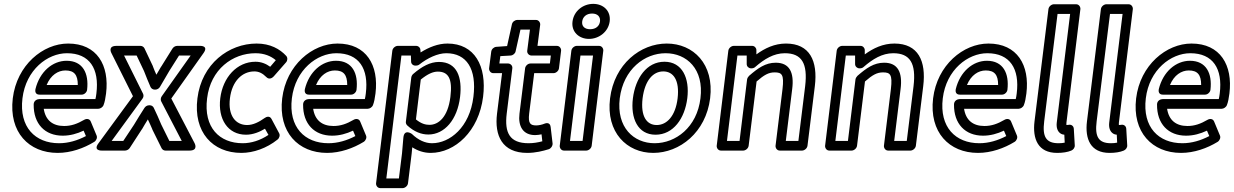

<svg xmlns="http://www.w3.org/2000/svg" viewBox="-20 -753 6375 992"><path d="M96 -245C114 -393 226 -478 326 -478C443 -478 494 -398 478 -270C477 -260 475 -249 473 -241H183C173 -241 154 -234 154 -213C153 -113 212 -52 304 -52C342 -52 378 -62 412 -78L424 -50C380 -27 333 -13 285 -13C162 -13 78 -96 96 -245ZM46 -245C25 -70 129 37 278 37C346 37 413 13 467 -20C478 -27 484 -42 479 -53L449 -125C443 -140 427 -141 415 -134C379 -113 348 -102 311 -102C252 -102 215 -132 206 -191H488C498 -191 511 -199 515 -210C521 -225 525 -246 528 -270C546 -416 481 -528 332 -528C202 -528 67 -417 46 -245ZM184 -264H402C417 -264 429 -278 430 -289C440 -374 408 -439 324 -439C252 -439 185 -383 163 -292C161 -282 162 -264 184 -264ZM221 -314C242 -365 280 -389 318 -389C363 -389 382 -367 382 -314Z M557 -25 716 -243C722 -251 723 -261 719 -269L621 -466H686L724 -386C735 -358 746 -330 758 -303C762 -295 771 -290 779 -290H783C793 -290 803 -297 807 -305C822 -331 840 -361 855 -387L905 -466H965L816 -256C810 -248 809 -236 813 -229L919 -25H855L813 -110C800 -140 788 -169 774 -197C770 -204 763 -209 754 -209H750C740 -209 731 -203 726 -195C709 -168 689 -137 672 -108L617 -25ZM489 -13C459 27 506 25 506 25H626C634 25 645 20 650 12L713 -85L714 -86C724 -103 733 -119 744 -136C751 -121 760 -102 767 -85V-84L815 13C819 20 826 25 835 25H959C1007 25 985 -14 985 -14L865 -244L1031 -478C1060 -518 1014 -516 1014 -516H895C886 -516 876 -510 871 -502L813 -409L812 -408C804 -395 796 -381 788 -367C782 -380 775 -396 770 -410V-411L726 -504C723 -510 715 -516 706 -516H582C534 -516 556 -478 556 -478L667 -256Z M1050 -245C1068 -395 1182 -478 1300 -478C1346 -478 1380 -463 1405 -442L1376 -408C1354 -424 1329 -434 1300 -434C1204 -434 1131 -353 1118 -245C1105 -138 1157 -57 1251 -57C1288 -57 1323 -72 1349 -88L1367 -56C1324 -27 1277 -13 1234 -13C1114 -13 1031 -94 1050 -245ZM1000 -245C978 -70 1079 37 1227 37C1289 37 1358 13 1414 -32C1424 -40 1428 -55 1422 -65L1383 -138C1374 -156 1356 -150 1347 -143C1319 -123 1288 -107 1257 -107C1197 -107 1157 -156 1168 -245C1179 -335 1232 -384 1294 -384C1317 -384 1336 -375 1357 -354C1370 -341 1386 -349 1394 -358L1458 -431C1466 -440 1467 -455 1459 -464C1426 -500 1376 -528 1306 -528C1162 -528 1022 -423 1000 -245Z M1488 -245C1506 -393 1618 -478 1718 -478C1835 -478 1886 -398 1870 -270C1869 -260 1867 -249 1865 -241H1575C1565 -241 1546 -234 1546 -213C1545 -113 1604 -52 1696 -52C1734 -52 1770 -62 1804 -78L1816 -50C1772 -27 1725 -13 1677 -13C1554 -13 1470 -96 1488 -245ZM1438 -245C1417 -70 1521 37 1670 37C1738 37 1805 13 1859 -20C1870 -27 1876 -42 1871 -53L1841 -125C1835 -140 1819 -141 1807 -134C1771 -113 1740 -102 1703 -102C1644 -102 1607 -132 1598 -191H1880C1890 -191 1903 -199 1907 -210C1913 -225 1917 -246 1920 -270C1938 -416 1873 -528 1724 -528C1594 -528 1459 -417 1438 -245ZM1576 -264H1794C1809 -264 1821 -278 1822 -289C1832 -374 1800 -439 1716 -439C1644 -439 1577 -383 1555 -292C1553 -282 1554 -264 1576 -264ZM1613 -314C1634 -365 1672 -389 1710 -389C1755 -389 1774 -367 1774 -314Z M2064 -41 2057 40 2041 169H1976L2054 -466H2103L2104 -435C2104 -423 2114 -414 2126 -414H2130C2136 -414 2142 -416 2147 -420C2189 -453 2241 -478 2286 -478C2390 -478 2444 -398 2426 -253C2407 -95 2304 -13 2212 -13C2177 -13 2141 -29 2108 -61C2108 -61 2068 -90 2064 -41ZM2110 8C2138 26 2170 37 2205 37C2331 37 2454 -75 2476 -253C2496 -412 2432 -528 2292 -528C2243 -528 2196 -509 2153 -482L2152 -495C2152 -506 2142 -516 2130 -516H2035C2024 -516 2009 -506 2007 -491L1923 194C1922 205 1930 219 1945 219H2060C2071 219 2086 209 2088 194L2107 40ZM2084 -105C2120 -72 2157 -58 2193 -58C2277 -58 2343 -135 2357 -252C2369 -353 2342 -433 2248 -433C2203 -433 2160 -410 2115 -371C2109 -366 2106 -359 2105 -353L2077 -124C2076 -117 2079 -110 2084 -105ZM2129 -136 2154 -342C2190 -371 2217 -383 2242 -383C2296 -383 2319 -347 2307 -252C2294 -147 2245 -108 2199 -108C2178 -108 2156 -114 2129 -136Z M2598 -166 2627 -400C2629 -415 2616 -425 2605 -425H2560L2565 -463L2618 -466C2631 -467 2642 -477 2644 -488L2669 -600H2718L2704 -491C2702 -476 2715 -466 2726 -466H2826L2821 -425H2721C2706 -425 2694 -411 2693 -400L2664 -166C2656 -101 2682 -55 2745 -55C2756 -55 2768 -57 2778 -59L2782 -23C2759 -17 2737 -13 2711 -13C2613 -13 2586 -67 2598 -166ZM2548 -166C2534 -53 2574 37 2704 37C2747 37 2786 27 2815 18C2827 14 2836 1 2835 -12L2825 -97C2822 -123 2800 -117 2793 -114C2782 -109 2763 -105 2751 -105C2720 -105 2708 -115 2714 -166L2740 -375H2840C2851 -375 2866 -385 2868 -400L2879 -491C2880 -502 2872 -516 2857 -516H2757L2771 -625C2772 -636 2764 -650 2749 -650H2653C2641 -650 2628 -641 2625 -628L2600 -515L2544 -511C2532 -510 2520 -500 2518 -486L2507 -400C2506 -389 2514 -375 2529 -375H2574Z M3029 -602C2999 -602 2985 -619 2988 -642C2991 -666 3010 -683 3039 -683C3068 -683 3083 -666 3080 -642C3077 -619 3059 -602 3029 -602ZM3023 -552C3075 -552 3123 -589 3130 -642C3137 -696 3098 -733 3045 -733C2992 -733 2945 -696 2938 -642C2931 -589 2971 -552 3023 -552ZM2925 -25 2979 -466H3044L2990 -25ZM2872 0C2871 11 2879 25 2894 25H3009C3020 25 3035 15 3037 0L3097 -491C3098 -502 3090 -516 3075 -516H2960C2949 -516 2934 -506 2932 -491Z M3182 -245C3201 -396 3311 -478 3419 -478C3528 -478 3618 -396 3599 -245C3581 -95 3471 -13 3362 -13C3254 -13 3164 -95 3182 -245ZM3132 -245C3110 -69 3219 37 3355 37C3492 37 3627 -69 3649 -245C3671 -422 3562 -528 3425 -528C3289 -528 3154 -422 3132 -245ZM3250 -245C3237 -142 3275 -57 3367 -57C3459 -57 3518 -141 3531 -245C3544 -349 3505 -434 3413 -434C3321 -434 3263 -349 3250 -245ZM3300 -245C3312 -339 3355 -384 3407 -384C3459 -384 3492 -339 3481 -245C3470 -153 3425 -107 3373 -107C3321 -107 3289 -152 3300 -245Z M3736 -25 3790 -466H3838V-422C3838 -409 3849 -400 3860 -400H3864C3871 -400 3878 -403 3882 -407C3929 -448 3978 -478 4035 -478C4122 -478 4154 -426 4140 -308L4105 -25H4040L4073 -293C4084 -379 4059 -429 3988 -429C3935 -429 3896 -401 3850 -361C3845 -356 3841 -349 3840 -343L3801 -25ZM3683 0C3682 11 3690 25 3705 25H3820C3831 25 3846 15 3848 0L3889 -332C3928 -366 3951 -379 3982 -379C4019 -379 4032 -369 4023 -293L3987 0C3986 11 3994 25 4009 25H4124C4135 25 4150 15 4152 0L4190 -308C4206 -438 4164 -528 4041 -528C3982 -528 3932 -504 3888 -472V-494C3888 -505 3879 -516 3866 -516H3771C3760 -516 3745 -506 3743 -491Z M4296 -25 4350 -466H4398V-422C4398 -409 4409 -400 4420 -400H4424C4431 -400 4438 -403 4442 -407C4489 -448 4538 -478 4595 -478C4682 -478 4714 -426 4700 -308L4665 -25H4600L4633 -293C4644 -379 4619 -429 4548 -429C4495 -429 4456 -401 4410 -361C4405 -356 4401 -349 4400 -343L4361 -25ZM4243 0C4242 11 4250 25 4265 25H4380C4391 25 4406 15 4408 0L4449 -332C4488 -366 4511 -379 4542 -379C4579 -379 4592 -369 4583 -293L4547 0C4546 11 4554 25 4569 25H4684C4695 25 4710 15 4712 0L4750 -308C4766 -438 4724 -528 4601 -528C4542 -528 4492 -504 4448 -472V-494C4448 -505 4439 -516 4426 -516H4331C4320 -516 4305 -506 4303 -491Z M4851 -245C4869 -393 4981 -478 5081 -478C5198 -478 5249 -398 5233 -270C5232 -260 5230 -249 5228 -241H4938C4928 -241 4909 -234 4909 -213C4908 -113 4967 -52 5059 -52C5097 -52 5133 -62 5167 -78L5179 -50C5135 -27 5088 -13 5040 -13C4917 -13 4833 -96 4851 -245ZM4801 -245C4780 -70 4884 37 5033 37C5101 37 5168 13 5222 -20C5233 -27 5239 -42 5234 -53L5204 -125C5198 -140 5182 -141 5170 -134C5134 -113 5103 -102 5066 -102C5007 -102 4970 -132 4961 -191H5243C5253 -191 5266 -199 5270 -210C5276 -225 5280 -246 5283 -270C5301 -416 5236 -528 5087 -528C4957 -528 4822 -417 4801 -245ZM4939 -264H5157C5172 -264 5184 -278 5185 -289C5195 -374 5163 -439 5079 -439C5007 -439 4940 -383 4918 -292C4916 -282 4917 -264 4939 -264ZM4976 -314C4997 -365 5035 -389 5073 -389C5118 -389 5137 -367 5137 -314Z M5375 -126 5444 -681H5509L5440 -120C5437 -95 5443 -74 5460 -63C5466 -59 5475 -57 5479 -57L5481 -16C5471 -14 5462 -13 5449 -13C5384 -13 5365 -47 5375 -126ZM5325 -126C5314 -35 5343 37 5442 37C5471 37 5496 33 5515 25C5525 21 5534 10 5533 -2L5528 -88C5527 -103 5514 -111 5501 -108C5494 -107 5493 -107 5490 -107C5490 -109 5489 -113 5490 -120L5562 -706C5563 -717 5555 -731 5540 -731H5425C5414 -731 5399 -721 5397 -706Z M5646 -126 5715 -681H5780L5711 -120C5708 -95 5714 -74 5731 -63C5737 -59 5746 -57 5750 -57L5752 -16C5742 -14 5733 -13 5720 -13C5655 -13 5636 -47 5646 -126ZM5596 -126C5585 -35 5614 37 5713 37C5742 37 5767 33 5786 25C5796 21 5805 10 5804 -2L5799 -88C5798 -103 5785 -111 5772 -108C5765 -107 5764 -107 5761 -107C5761 -109 5760 -113 5761 -120L5833 -706C5834 -717 5826 -731 5811 -731H5696C5685 -731 5670 -721 5668 -706Z M5900 -245C5918 -393 6030 -478 6130 -478C6247 -478 6298 -398 6282 -270C6281 -260 6279 -249 6277 -241H5987C5977 -241 5958 -234 5958 -213C5957 -113 6016 -52 6108 -52C6146 -52 6182 -62 6216 -78L6228 -50C6184 -27 6137 -13 6089 -13C5966 -13 5882 -96 5900 -245ZM5850 -245C5829 -70 5933 37 6082 37C6150 37 6217 13 6271 -20C6282 -27 6288 -42 6283 -53L6253 -125C6247 -140 6231 -141 6219 -134C6183 -113 6152 -102 6115 -102C6056 -102 6019 -132 6010 -191H6292C6302 -191 6315 -199 6319 -210C6325 -225 6329 -246 6332 -270C6350 -416 6285 -528 6136 -528C6006 -528 5871 -417 5850 -245ZM5988 -264H6206C6221 -264 6233 -278 6234 -289C6244 -374 6212 -439 6128 -439C6056 -439 5989 -383 5967 -292C5965 -282 5966 -264 5988 -264ZM6025 -314C6046 -365 6084 -389 6122 -389C6167 -389 6186 -367 6186 -314Z"/></svg>

Font: Falling Sky
Style: OuObl
Weight: 400
Designer: Paul D. Hunt
Foundry: Adobe Systems Incorporated
Version: Version 1.02